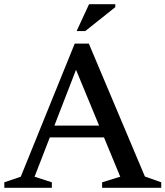

<svg xmlns="http://www.w3.org/2000/svg" viewBox="-26 -891 784 911"><path d="M182 -239V-295H520V-239ZM661.5 -53.5 739 -26V0H458.5V-26L544.5 -52.5L320 -595.5H348.5L138 -52.5L220 -26V0H-5.5V-26L72.5 -52.5L328.5 -684H395.5ZM337.5 -743.5 396.5 -871H521V-857L378.5 -743.5Z"/></svg>

Font: Newsreader 16pt Medium
Style: Regular
Weight: 500
Designer: Hugues Gentile
Foundry: Production Type
Version: Version 1.003